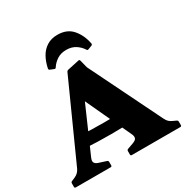

<svg xmlns="http://www.w3.org/2000/svg" viewBox="-220 -1173 1305 1351"><g transform="rotate(-30 432.5 -497.5)"><path d="M432 -995Q509 -995 552 -945.5Q595 -896 609 -823Q611 -813 602 -809L571 -797Q561 -793 557 -802Q538 -832 507 -852Q476 -872 432 -872Q389 -872 358 -852Q327 -832 307 -801Q302 -793 293 -797L263 -809Q254 -813 256 -823Q266 -872 287.5 -910.5Q309 -949 345 -972Q381 -995 432 -995ZM8 0Q-2 0 -2 -10V-38Q-2 -48 7 -52L33 -63Q53 -72 63.5 -83Q74 -94 81 -108L363 -733Q367 -742 377 -744L470 -764Q480 -766 482 -756L498 -693L784 -111Q793 -92 804.5 -81.5Q816 -71 830 -65L858 -52Q867 -48 867 -38V-10Q867 0 857 0H463Q453 0 453 -10V-38Q453 -47 462 -51L507 -67Q536 -77 541 -91.5Q546 -106 536 -127L320 -592L441 -664L208 -132Q195 -104 202.5 -90.5Q210 -77 232 -70L291 -51Q301 -48 301 -38V-10Q301 0 291 0ZM201 -302Q302 -296 411 -296Q520 -296 620 -302V-206Q520 -200 411 -200Q302 -200 201 -206Z"/></g></svg>

Font: Hahmlet Black
Style: Regular
Weight: 900
Version: Version 1.002